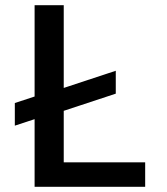

<svg xmlns="http://www.w3.org/2000/svg" viewBox="-20 -718 640 738"><path d="M538 0H113V-260L37 -235V-322L113 -347V-698H225V-380L425 -446V-358L225 -292V-94H538Z"/></svg>

Font: IBM Plaex Mono Medium
Style: Regular
Weight: 500
Designer: Mike Abbink, Paul van der Laan, Pieter van Rosmalen
Foundry: Bold Monday
Version: Version 2.003